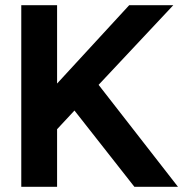

<svg xmlns="http://www.w3.org/2000/svg" viewBox="-20 -720 714 740"><path d="M498 0 267 -294 200 -222V0H62V-700H200V-398L478 -700H648L360 -393L666 0Z"/></svg>

Font: Bai Jamjuree
Style: Bold
Weight: 700
Designer: Katatrad Aksorn Co.,Ltd.
Foundry: Cadson Demak Co.,Ltd.
Version: Version 1.000; ttfautohint (v1.6)